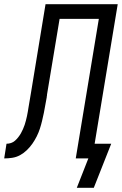

<svg xmlns="http://www.w3.org/2000/svg" viewBox="-60 -755 581 915"><path d="M387 140H306L361 0H301L411 -665H224L164 -304Q164 -302 164 -300Q164 -298 163 -297V-294Q163 -294 163 -293.5Q163 -293 163 -293Q159 -274 156 -255Q153 -236 149 -217Q145 -198 140.5 -179Q136 -160 130 -141.5Q124 -123 115 -105Q106 -87 94.5 -70.5Q83 -54 68 -39.5Q53 -25 35.5 -15.5Q18 -6 -1.5 -3Q-21 0 -40 0L-29 -70Q-18 -70 -7.5 -73.5Q3 -77 11.5 -84.5Q20 -92 27 -101Q34 -110 39.5 -119.5Q45 -129 49.5 -139.5Q54 -150 57.5 -160Q61 -170 63.5 -180.5Q66 -191 68.5 -201.5Q71 -212 72.5 -222.5Q74 -233 76 -244Q79 -262 82 -279.5Q85 -297 88 -315L157 -735H501L391 -70H470Z"/></svg>

Font: Iosevka Curly Oblique
Style: Regular
Weight: 400
Italic angle: -9°
Monospace: yes
Designer: Belleve Invis
Foundry: Belleve Invis
Version: Version 11.1.0; ttfautohint (v1.8.3)